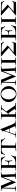

<svg xmlns="http://www.w3.org/2000/svg" viewBox="4226 -5024 817 9310"><g transform="rotate(-90 4635.0 -369.5)"><path d="M951 -15C950 -18 946 -20 940 -21H923C892 -23 871 -28 860 -36C850 -44 844 -64 843 -97L821 -658C822 -678 830 -692 844 -699C855 -705 880 -710 918 -713C927 -713 935 -713 943 -714C949 -715 952 -717 951 -722C950 -734 940 -739 919 -736C876 -730 826 -727 769 -727C752 -727 729 -729 702 -732L500 -220L285 -737C284 -736 273 -734 253 -731C240 -728 224 -727 205 -727C148 -727 98 -730 55 -736C34 -739 24 -734 23 -722C22 -717 25 -715 30 -714C39 -713 47 -713 55 -713C96 -710 121 -705 130 -699C139 -694 152 -670 152 -658L136 -94C135 -64 129 -46 118 -40C105 -33 80 -28 44 -25C27 -24 18 -19 18 -10C18 -2 24 1 36 0L78 -5C107 -6 128 -6 141 -6C170 -6 204 -5 241 -2C253 -1 262 -6 261 -15C261 -22 256 -25 246 -25C223 -26 206 -30 195 -37C184 -44 179 -65 180 -100L188 -628L445 -6H456L702 -630L724 -101C725 -70 718 -50 705 -40C692 -31 664 -25 619 -24C609 -23 604 -20 603 -13C603 -5 611 0 624 0C692 -6 741 -9 771 -9C829 -10 884 -8 935 -2C947 -1 954 -7 951 -15Z M1752 -211C1759 -226 1758 -235 1749 -238C1740 -241 1733 -235 1726 -220C1720 -205 1707 -185 1688 -160C1662 -127 1634 -99 1603 -78C1578 -61 1539 -48 1484 -38C1443 -30 1409 -26 1384 -26C1307 -26 1273 -26 1284 -25L1283 -351H1327C1393 -351 1432 -345 1443 -334C1458 -319 1470 -284 1479 -229C1484 -201 1488 -187 1490 -186C1498 -184 1503 -183 1505 -183C1518 -186 1520 -195 1513 -212C1510 -221 1505 -247 1500 -290C1495 -333 1493 -366 1493 -389C1494 -426 1499 -469 1510 -516C1513 -531 1511 -539 1502 -541C1491 -543 1484 -533 1480 -511C1469 -452 1456 -416 1440 -401C1422 -384 1388 -375 1337 -374C1308 -373 1290 -373 1283 -373L1284 -705C1318 -705 1359 -705 1406 -704C1445 -703 1481 -698 1514 -689C1528 -684 1541 -679 1552 -674C1575 -660 1599 -637 1624 -606C1636 -591 1650 -571 1667 -546C1678 -530 1687 -524 1696 -528C1700 -530 1702 -534 1702 -540C1702 -547 1699 -555 1692 -562C1676 -582 1663 -615 1652 -661C1645 -696 1642 -720 1644 -733C1645 -732 1438 -731 1024 -731C1016 -732 1012 -728 1012 -721C1012 -714 1019 -710 1032 -709C1032 -709 1055 -709 1102 -709C1137 -709 1154 -696 1154 -669V-60C1154 -45 1145 -34 1126 -27C1117 -24 1082 -22 1021 -22C1010 -22 1004 -18 1004 -9C1004 -2 1011 1 1025 1L1702 -1C1704 -45 1705 -70 1706 -76C1709 -98 1717 -125 1729 -157L1752 -211Z M2579 -522C2589 -522 2594 -527 2594 -537C2594 -542 2591 -549 2584 -557C2569 -576 2559 -587 2556 -592C2542 -609 2531 -638 2523 -678C2520 -694 2519 -712 2519 -733H1836C1829 -692 1824 -667 1822 -660C1807 -611 1796 -582 1791 -573C1785 -562 1782 -553 1782 -546C1782 -537 1786 -531 1795 -529C1802 -528 1807 -533 1812 -546L1822 -574C1855 -647 1924 -701 2040 -706C2062 -707 2078 -706 2087 -703C2108 -696 2118 -678 2118 -651V-93C2118 -62 2112 -42 2101 -33C2066 -25 2035 -20 2008 -18C1976 -15 1956 -18 1955 -5C1955 4 1963 9 1976 8C2035 3 2098 0 2165 -1C2220 -2 2272 -2 2323 0L2367 5C2378 6 2383 2 2383 -8C2383 -15 2374 -19 2357 -20C2297 -25 2263 -30 2255 -35C2243 -42 2237 -60 2237 -88L2238 -662C2239 -692 2255 -707 2288 -707C2293 -707 2300 -707 2308 -706C2319 -705 2325 -705 2328 -705C2369 -703 2412 -687 2456 -658C2484 -639 2514 -606 2546 -557C2561 -534 2572 -522 2579 -522Z M3463 -18C3455 -21 3444 -23 3429 -22C3404 -21 3380 -27 3358 -40C3319 -63 3283 -116 3250 -199C3100 -570 3025 -757 3026 -758H3000C2997 -741 2990 -725 2980 -708C2976 -701 2971 -695 2966 -689C2947 -670 2927 -658 2906 -654L2938 -583C2864 -379 2803 -210 2754 -77C2745 -51 2727 -34 2700 -26C2686 -22 2660 -20 2621 -20C2612 -20 2608 -16 2608 -9C2608 -2 2613 1 2624 0C2700 -5 2744 -8 2756 -8C2773 -8 2798 -7 2829 -4L2902 1C2913 2 2920 -1 2921 -8C2922 -14 2916 -17 2902 -17C2863 -18 2838 -20 2827 -22C2798 -29 2784 -41 2785 -58C2787 -76 2814 -159 2865 -306L3062 -303L3164 -72C3165 -69 3165 -65 3165 -61C3165 -43 3159 -32 3148 -29C3127 -22 3098 -18 3063 -18C3055 -18 3051 -14 3051 -7C3051 -2 3057 0 3068 0C3145 -4 3209 -8 3258 -12C3323 -13 3389 -9 3455 0C3464 1 3469 -2 3469 -9C3469 -13 3467 -16 3463 -18ZM2873 -329C2898 -399 2924 -473 2953 -550L3052 -326Z M4306 -17C4306 -28 4295 -33 4273 -31C4249 -29 4226 -30 4204 -35C4188 -38 4175 -47 4166 -61L3884 -473C3980 -595 4035 -662 4049 -675C4066 -696 4103 -706 4159 -706H4185C4192 -707 4196 -711 4197 -718C4197 -730 4185 -736 4157 -733C4098 -728 4058 -725 4035 -724C4018 -723 3998 -725 3975 -729C3952 -734 3940 -736 3937 -736C3929 -736 3925 -732 3925 -725C3925 -720 3928 -716 3933 -715L3973 -709C3984 -705 3989 -696 3989 -682C3989 -672 3985 -662 3978 -652C3955 -616 3893 -531 3792 -398H3746V-650C3746 -672 3751 -687 3761 -695C3766 -699 3776 -702 3791 -703L3826 -706C3847 -708 3858 -712 3858 -719C3857 -728 3847 -731 3827 -728C3807 -725 3763 -724 3694 -724C3642 -724 3591 -727 3540 -733L3513 -737C3504 -737 3500 -734 3500 -727C3499 -718 3505 -714 3517 -714C3552 -713 3578 -709 3595 -704C3614 -697 3624 -681 3624 -658L3626 -100C3626 -69 3621 -48 3610 -39C3601 -32 3587 -28 3570 -25C3546 -24 3526 -23 3510 -24C3500 -23 3495 -20 3495 -13C3494 -4 3502 1 3514 0C3568 -5 3623 -6 3678 -5C3744 -4 3785 -3 3800 -4C3821 -3 3839 -1 3854 0C3864 1 3869 -3 3869 -12C3869 -21 3861 -27 3844 -29C3830 -29 3816 -29 3802 -30C3784 -31 3771 -34 3763 -39C3752 -47 3746 -65 3746 -93V-367H3799L3974 -123C3992 -98 4001 -77 4001 -58C4001 -41 3986 -32 3955 -30C3936 -29 3926 -23 3926 -12C3926 -3 3934 1 3954 0L4073 -10C4163 -7 4233 -3 4283 1C4299 0 4307 -6 4306 -17Z M4727 19C4834 19 4925 -18 5000 -92C5075 -167 5113 -257 5113 -363C5113 -468 5075 -559 5000 -634C4925 -709 4834 -747 4727 -747C4620 -747 4529 -709 4453 -634C4378 -559 4340 -469 4340 -364C4340 -258 4378 -168 4453 -93C4529 -18 4620 19 4727 19ZM4472 -364C4472 -462 4497 -546 4546 -615C4595 -684 4655 -719 4726 -719C4797 -719 4857 -684 4907 -614C4957 -545 4982 -461 4982 -364C4982 -266 4957 -182 4907 -113C4858 -44 4798 -9 4727 -9C4656 -9 4596 -44 4546 -113C4497 -182 4472 -266 4472 -364Z M6084 -15C6083 -18 6079 -20 6073 -21H6056C6025 -23 6004 -28 5993 -36C5983 -44 5977 -64 5976 -97L5954 -658C5955 -678 5963 -692 5977 -699C5988 -705 6013 -710 6051 -713C6060 -713 6068 -713 6076 -714C6082 -715 6085 -717 6084 -722C6083 -734 6073 -739 6052 -736C6009 -730 5959 -727 5902 -727C5885 -727 5862 -729 5835 -732L5633 -220L5418 -737C5417 -736 5406 -734 5386 -731C5373 -728 5357 -727 5338 -727C5281 -727 5231 -730 5188 -736C5167 -739 5157 -734 5156 -722C5155 -717 5158 -715 5163 -714C5172 -713 5180 -713 5188 -713C5229 -710 5254 -705 5263 -699C5272 -694 5285 -670 5285 -658L5269 -94C5268 -64 5262 -46 5251 -40C5238 -33 5213 -28 5177 -25C5160 -24 5151 -19 5151 -10C5151 -2 5157 1 5169 0L5211 -5C5240 -6 5261 -6 5274 -6C5303 -6 5337 -5 5374 -2C5386 -1 5395 -6 5394 -15C5394 -22 5389 -25 5379 -25C5356 -26 5339 -30 5328 -37C5317 -44 5312 -65 5313 -100L5321 -628L5578 -6H5589L5835 -630L5857 -101C5858 -70 5851 -50 5838 -40C5825 -31 5797 -25 5752 -24C5742 -23 5737 -20 5736 -13C5736 -5 5744 0 5757 0C5825 -6 5874 -9 5904 -9C5962 -10 6017 -8 6068 -2C6080 -1 6087 -7 6084 -15Z M6503 -16C6503 -23 6494 -27 6475 -28C6434 -31 6408 -36 6396 -43C6384 -50 6378 -68 6378 -96V-660C6378 -674 6386 -686 6401 -695C6413 -702 6432 -706 6459 -708C6468 -709 6477 -709 6486 -709C6492 -710 6495 -713 6494 -718C6493 -730 6481 -734 6460 -731C6385 -722 6339 -717 6322 -717C6297 -717 6271 -719 6245 -723L6197 -732C6168 -735 6153 -731 6152 -720C6152 -713 6160 -709 6175 -709C6197 -708 6213 -706 6222 -702C6241 -693 6251 -682 6251 -668V-100C6251 -69 6245 -49 6234 -41C6223 -34 6209 -29 6190 -27C6154 -23 6133 -26 6133 -13C6132 -4 6140 1 6155 0L6301 -9C6345 -10 6391 -9 6439 -7C6460 -6 6476 -4 6486 -3C6497 -2 6503 -6 6503 -16Z M7262 -581C7266 -583 7268 -587 7268 -593C7268 -600 7265 -608 7259 -615C7244 -634 7231 -651 7222 -667C7207 -692 7200 -714 7200 -731L6559 -736V-721L6968 -354L6569 -21C6559 -13 6554 -7 6554 -3C6554 1 6558 3 6567 3L7218 -1C7221 -31 7223 -55 7224 -74C7226 -90 7231 -108 7240 -127L7262 -172C7269 -187 7268 -197 7259 -200C7250 -203 7242 -197 7236 -182C7219 -138 7183 -116 7128 -116H6743L7087 -404L6766 -699L6958 -697C7029 -696 7080 -691 7111 -683C7164 -670 7205 -642 7234 -599C7245 -583 7254 -577 7262 -581Z M8068 -211C8075 -226 8074 -235 8065 -238C8056 -241 8049 -235 8042 -220C8036 -205 8023 -185 8004 -160C7978 -127 7950 -99 7919 -78C7894 -61 7855 -48 7800 -38C7759 -30 7725 -26 7700 -26C7623 -26 7589 -26 7600 -25L7599 -351H7643C7709 -351 7748 -345 7759 -334C7774 -319 7786 -284 7795 -229C7800 -201 7804 -187 7806 -186C7814 -184 7819 -183 7821 -183C7834 -186 7836 -195 7829 -212C7826 -221 7821 -247 7816 -290C7811 -333 7809 -366 7809 -389C7810 -426 7815 -469 7826 -516C7829 -531 7827 -539 7818 -541C7807 -543 7800 -533 7796 -511C7785 -452 7772 -416 7756 -401C7738 -384 7704 -375 7653 -374C7624 -373 7606 -373 7599 -373L7600 -705C7634 -705 7675 -705 7722 -704C7761 -703 7797 -698 7830 -689C7844 -684 7857 -679 7868 -674C7891 -660 7915 -637 7940 -606C7952 -591 7966 -571 7983 -546C7994 -530 8003 -524 8012 -528C8016 -530 8018 -534 8018 -540C8018 -547 8015 -555 8008 -562C7992 -582 7979 -615 7968 -661C7961 -696 7958 -720 7960 -733C7961 -732 7754 -731 7340 -731C7332 -732 7328 -728 7328 -721C7328 -714 7335 -710 7348 -709C7348 -709 7371 -709 7418 -709C7453 -709 7470 -696 7470 -669V-60C7470 -45 7461 -34 7442 -27C7433 -24 7398 -22 7337 -22C7326 -22 7320 -18 7320 -9C7320 -2 7327 1 7341 1L8018 -1C8020 -45 8021 -70 8022 -76C8025 -98 8033 -125 8045 -157L8068 -211Z M8482 -16C8482 -23 8473 -27 8454 -28C8413 -31 8387 -36 8375 -43C8363 -50 8357 -68 8357 -96V-660C8357 -674 8365 -686 8380 -695C8392 -702 8411 -706 8438 -708C8447 -709 8456 -709 8465 -709C8471 -710 8474 -713 8473 -718C8472 -730 8460 -734 8439 -731C8364 -722 8318 -717 8301 -717C8276 -717 8250 -719 8224 -723L8176 -732C8147 -735 8132 -731 8131 -720C8131 -713 8139 -709 8154 -709C8176 -708 8192 -706 8201 -702C8220 -693 8230 -682 8230 -668V-100C8230 -69 8224 -49 8213 -41C8202 -34 8188 -29 8169 -27C8133 -23 8112 -26 8112 -13C8111 -4 8119 1 8134 0L8280 -9C8324 -10 8370 -9 8418 -7C8439 -6 8455 -4 8465 -3C8476 -2 8482 -6 8482 -16Z M9241 -581C9245 -583 9247 -587 9247 -593C9247 -600 9244 -608 9238 -615C9223 -634 9210 -651 9201 -667C9186 -692 9179 -714 9179 -731L8538 -736V-721L8947 -354L8548 -21C8538 -13 8533 -7 8533 -3C8533 1 8537 3 8546 3L9197 -1C9200 -31 9202 -55 9203 -74C9205 -90 9210 -108 9219 -127L9241 -172C9248 -187 9247 -197 9238 -200C9229 -203 9221 -197 9215 -182C9198 -138 9162 -116 9107 -116H8722L9066 -404L8745 -699L8937 -697C9008 -696 9059 -691 9090 -683C9143 -670 9184 -642 9213 -599C9224 -583 9233 -577 9241 -581Z"/></g></svg>

Font: GFS Fleischman
Style: Regular
Weight: 400
Designer: George Matthiopoulos
Foundry: George Matthiopoulos
Version: Version 1.0